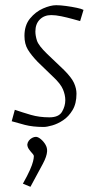

<svg xmlns="http://www.w3.org/2000/svg" viewBox="-20 -479 370 738"><path d="M148 9Q106 9 75.5 1Q45 -7 25 -13L37 -57Q66 -47 98.5 -37.5Q131 -28 170 -28Q206 -28 218.5 -49.5Q231 -71 231 -94Q231 -114 222 -135.5Q213 -157 184 -184L125 -241Q100 -267 87 -288.5Q74 -310 74 -341Q74 -382 95.5 -408Q117 -434 145.5 -446.5Q174 -459 196 -459Q212 -459 234 -456Q256 -453 275 -449Q294 -445 301 -441L288 -398Q277 -401 257 -406.5Q237 -412 215.5 -416.5Q194 -421 177 -421Q150 -421 133 -404Q116 -387 116 -358Q116 -342 122 -323Q128 -304 161 -272L226 -210Q255 -181 264.5 -160Q274 -139 274 -119Q274 -81 259 -56Q244 -31 223 -17Q202 -3 181 3Q160 9 148 9ZM97 239 68 227Q86 195 95 174.5Q104 154 107 141.5Q110 129 110 123Q111 118 104.5 111Q98 104 91.5 95Q85 86 85 76Q86 68 91 61.5Q96 55 103.5 51Q111 47 118 47Q126 47 136.5 55.5Q147 64 154.5 76.5Q162 89 161 103Q160 122 144.5 151Q129 180 97 239Z"/></svg>

Font: Ancizar Sans Thin
Style: Italic
Weight: 100
Italic angle: -4°
Designer: Cesar Puertas, Viviana Monsalve, Julian Moncada, Julian Prieto, Jose Castro, Mariel Hernandez, Felipe Aragon, Sara Alarc
Version: Version 8.100